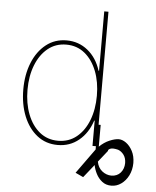

<svg xmlns="http://www.w3.org/2000/svg" viewBox="-61 -778 841 1034"><g transform="rotate(5 359.5 -261.0)"><path d="M483 -116.5H494.3V1.1Q519.9 -23.8 548.7 -35.9Q577.4 -47.9 598 -48.3Q617.9 -48.3 638.3 -33.6Q658.7 -18.8 672.9 8.2Q687.1 35.2 687.5 72.4Q687.1 110.4 672.1 140.3Q657 170.1 632.6 187.3Q608.3 204.5 579.5 204.5Q550.1 204.5 529.5 188.2Q508.9 171.9 496.8 147.9Q484.7 123.9 480.8 101.6L424.7 171.9L382.1 152L465.9 35.5Q471.6 26.3 478.7 17.8V0H460.2V-136.4H457.4Q435.4 -68.5 386.9 -28.6Q338.4 11.4 272.7 11.4Q208.5 11.4 161.2 -25.7Q114 -62.9 88.2 -126.8Q62.5 -190.7 62.5 -271.3Q62.5 -351.6 88.4 -415.5Q114.3 -479.4 161.6 -516.7Q208.8 -554 272.7 -554Q337.7 -554 386.9 -514.2Q436.1 -474.4 457.4 -406.2H460.2V-727.3H483ZM460.2 -271.3Q460.2 -345.2 437.3 -403.9Q414.4 -462.7 372.3 -497Q330.3 -531.2 272.7 -531.2Q215.2 -531.2 173.1 -497Q131 -462.7 108.1 -403.9Q85.2 -345.2 85.2 -271.3Q85.2 -197.4 108 -138.7Q130.7 -79.9 172.8 -45.6Q214.8 -11.4 272.7 -11.4Q330.6 -11.4 372.7 -45.6Q414.8 -79.9 437.5 -138.7Q460.2 -197.4 460.2 -271.3ZM496.4 81.7Q502.5 114.3 525 132.3Q547.6 150.2 575.3 150.6Q606.9 149.9 625 128.9Q643.1 108 643.5 76.7Q643.1 49.4 630.1 32.1Q617.2 14.9 599.4 8.5Q570.3 1.4 557.4 6.7Q544.4 12.1 545.5 19.9Z"/></g></svg>

Font: Inter UI Thin
Style: Regular
Weight: 100
Designer: Rasmus Andersson
Foundry: rsms
Version: 3.2;8d6f07862